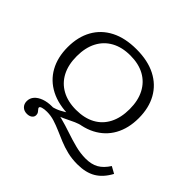

<svg xmlns="http://www.w3.org/2000/svg" viewBox="-178 -798 1207 1207"><g transform="rotate(45 426.0 -194.5)"><path d="M197.6 192.7Q171.8 192.7 156 177Q140.3 161.3 140.3 136.3Q140.3 109.7 157.7 89.9Q175 70.2 206 58.9Q237.1 47.6 277.4 47.6Q323.4 47.6 371 60.1Q418.5 72.6 466.9 89.1Q515.3 105.6 563.3 118.1Q611.3 130.6 658.1 130.6Q708.9 130.6 744 110.9Q779 91.1 807.3 46.8L852.4 71.8Q818.5 134.7 769.4 163.7Q720.2 192.7 646 192.7Q597.6 192.7 556.5 182.7Q515.3 172.6 479.4 157.7Q443.5 142.7 410.1 128.2Q376.6 113.7 344.4 103.6Q312.1 93.5 278.2 93.5Q254 93.5 238.3 98.4Q222.6 103.2 222.6 111.3Q222.6 116.1 228.2 122.2Q233.9 128.2 239.5 136.3Q245.2 144.4 245.2 156.5Q245.2 172.6 231.9 182.7Q218.5 192.7 197.6 192.7ZM352.4 60.5 275.8 50Q307.3 42.7 332.3 29.4Q357.3 16.1 381 0.8Q404.8 -14.5 433.1 -27.4Q461.3 -40.3 498.4 -46L499.2 -0.8Q471 6.5 448.8 16.1Q426.6 25.8 404.4 37.1Q382.3 48.4 352.4 60.5ZM398.4 11.3Q297.6 11.3 227 -25Q156.5 -61.3 119.4 -128.2Q82.3 -195.2 82.3 -285.5Q82.3 -376.6 119.4 -443.1Q156.5 -509.7 227 -546Q297.6 -582.3 398.4 -582.3Q499.2 -582.3 569.8 -546Q640.3 -509.7 677.4 -443.1Q714.5 -376.6 714.5 -285.5Q714.5 -195.2 677.4 -128.2Q640.3 -61.3 569.8 -25Q499.2 11.3 398.4 11.3ZM398.4 -43.5Q472.6 -43.5 525.4 -72.2Q578.2 -100.8 606 -155.2Q633.9 -209.7 633.9 -285.5Q633.9 -361.3 605.6 -415.3Q577.4 -469.4 525 -498.4Q472.6 -527.4 398.4 -527.4Q325 -527.4 272.2 -498.4Q219.4 -469.4 191.1 -415.3Q162.9 -361.3 162.9 -285.5Q162.9 -209.7 191.1 -155.6Q219.4 -101.6 272.2 -72.6Q325 -43.5 398.4 -43.5Z"/></g></svg>

Font: Playfair 5pt SemiExpanded Light
Style: Regular
Weight: 300
Width: 6
Designer: Claus Eggers Sørensen
Foundry: Claus Eggers Sørensen
Version: Version 2.203